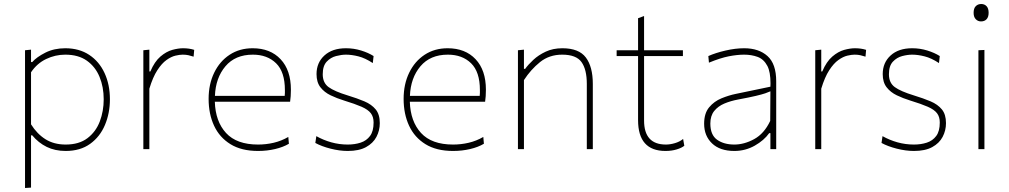

<svg xmlns="http://www.w3.org/2000/svg" viewBox="-20 -745 5042 959"><path d="M105 194V-494L135 -497V-435H141Q163 -460 206.5 -482Q250 -504 306 -504Q375.5 -504 425.5 -471Q475.5 -438 502.2 -380.2Q529 -322.5 529 -249Q529 -179.5 504.2 -120.8Q479.5 -62 430.2 -26.5Q381 9 308 9Q255 9 213.5 -11.2Q172 -31.5 141 -69H135V192ZM308 -23Q375 -23 417 -55Q459 -87 478.5 -138.5Q498 -190 498 -249Q498 -310.5 477.2 -361Q456.5 -411.5 414 -441.8Q371.5 -472 306 -472Q256 -472 210.5 -450.2Q165 -428.5 135 -384V-124Q165 -76 207.2 -49.5Q249.5 -23 308 -23Z M696 0V-494L726 -497V-388H731Q752 -437.5 781.2 -462.5Q810.5 -487.5 840.5 -495.8Q870.5 -504 894 -504Q910 -504 923.8 -502Q937.5 -500 950 -496L947 -462Q933 -466.5 921.2 -469.2Q909.5 -472 892 -472Q877.5 -472 856.2 -467Q835 -462 811.5 -445.2Q788 -428.5 765.8 -394.2Q743.5 -360 726 -302V0Z M1269 9Q1186 9 1131.2 -24.8Q1076.5 -58.5 1049.2 -117.2Q1022 -176 1022 -251Q1022 -324.5 1049.8 -381.8Q1077.5 -439 1127 -471.5Q1176.5 -504 1242 -504Q1330 -504 1381.5 -449.2Q1433 -394.5 1433 -297Q1433 -262.5 1429 -237H1053Q1056 -138.5 1109 -80.8Q1162 -23 1269 -23Q1309 -23 1347.2 -32Q1385.5 -41 1420 -61L1423 -27Q1394.5 -10 1354 -0.5Q1313.5 9 1269 9ZM1243 -472Q1155 -472 1106 -414Q1057 -356 1053.5 -266H1402Q1403 -273.5 1403 -281Q1403 -288 1403 -295Q1403 -386 1359 -429Q1315 -472 1243 -472Z M1717 9Q1676 9 1631 -2.5Q1586 -14 1555 -31L1560 -65Q1594.5 -45.5 1634.5 -34.2Q1674.5 -23 1717 -23Q1752 -23 1781.2 -32.5Q1810.5 -42 1828.2 -65.8Q1846 -89.5 1846 -133Q1846 -161.5 1832.2 -179.5Q1818.5 -197.5 1786 -211.8Q1753.5 -226 1698 -243Q1662.5 -254 1631.2 -269Q1600 -284 1580.5 -309Q1561 -334 1561 -375Q1561 -432 1600.5 -468Q1640 -504 1708 -504Q1747 -504 1783.5 -492.8Q1820 -481.5 1846 -465L1842 -430Q1804 -455 1770.2 -463.5Q1736.5 -472 1708 -472Q1685.5 -472 1658.5 -465Q1631.5 -458 1611.8 -437Q1592 -416 1592 -374Q1592 -331.5 1621.2 -310Q1650.5 -288.5 1718 -268Q1764 -254 1800 -238.8Q1836 -223.5 1856.5 -198.5Q1877 -173.5 1877 -130Q1877 -93 1860.2 -61.2Q1843.5 -29.5 1808.2 -10.2Q1773 9 1717 9Z M2243 9Q2160 9 2105.2 -24.8Q2050.5 -58.5 2023.2 -117.2Q1996 -176 1996 -251Q1996 -324.5 2023.8 -381.8Q2051.5 -439 2101 -471.5Q2150.5 -504 2216 -504Q2304 -504 2355.5 -449.2Q2407 -394.5 2407 -297Q2407 -262.5 2403 -237H2027Q2030 -138.5 2083 -80.8Q2136 -23 2243 -23Q2283 -23 2321.2 -32Q2359.5 -41 2394 -61L2397 -27Q2368.5 -10 2328 -0.5Q2287.5 9 2243 9ZM2217 -472Q2129 -472 2080 -414Q2031 -356 2027.5 -266H2376Q2377 -273.5 2377 -281Q2377 -288 2377 -295Q2377 -386 2333 -429Q2289 -472 2217 -472Z M2567 0V-494L2597 -497V-401H2603Q2618 -422 2643.8 -446Q2669.5 -470 2705.8 -487Q2742 -504 2789 -504Q2871.5 -504 2906.2 -457.8Q2941 -411.5 2941 -326V0H2911V-326Q2911 -398 2884.5 -435Q2858 -472 2788 -472Q2723.5 -472 2677.2 -434.8Q2631 -397.5 2597 -345V0Z M3304 9Q3167 9 3167 -145V-465H3060V-494H3167V-654L3197 -665V-494H3391V-465H3197V-143Q3197 -23 3306 -23Q3327 -23 3351 -30Q3375 -37 3392 -51L3398 -17Q3385.5 -6.5 3360.2 1.2Q3335 9 3304 9Z M3648 9Q3576 9 3536.5 -28.8Q3497 -66.5 3497 -127Q3497 -179 3522 -209Q3547 -239 3583.8 -254Q3620.5 -269 3655 -276L3828 -312Q3828.5 -320.5 3828.5 -328.5Q3828.5 -385.5 3813 -415.5Q3795 -449.5 3764.2 -460.8Q3733.5 -472 3697 -472Q3662.5 -472 3620.2 -463.8Q3578 -455.5 3521 -432L3518 -465Q3554 -481 3603.5 -492.5Q3653 -504 3697 -504Q3770 -504 3813.5 -465Q3857 -426 3857 -339V0H3828V-80H3822Q3796.5 -44 3749.8 -17.5Q3703 9 3648 9ZM3648 -23Q3697 -23 3747 -50.2Q3797 -77.5 3827 -141L3828 -289Q3818.5 -284.5 3802.5 -279Q3786.5 -273.5 3755 -266Q3723.5 -258.5 3667 -248Q3629.5 -241 3598 -227.8Q3566.5 -214.5 3547.2 -190.5Q3528 -166.5 3528 -128Q3528 -71 3561.8 -47Q3595.5 -23 3648 -23Z M4052 0V-494L4082 -497V-388H4087Q4108 -437.5 4137.2 -462.5Q4166.5 -487.5 4196.5 -495.8Q4226.5 -504 4250 -504Q4266 -504 4279.8 -502Q4293.5 -500 4306 -496L4303 -462Q4289 -466.5 4277.2 -469.2Q4265.5 -472 4248 -472Q4233.5 -472 4212.2 -467Q4191 -462 4167.5 -445.2Q4144 -428.5 4121.8 -394.2Q4099.5 -360 4082 -302V0Z M4545 9Q4504 9 4459 -2.5Q4414 -14 4383 -31L4388 -65Q4422.5 -45.5 4462.5 -34.2Q4502.5 -23 4545 -23Q4580 -23 4609.2 -32.5Q4638.5 -42 4656.2 -65.8Q4674 -89.5 4674 -133Q4674 -161.5 4660.2 -179.5Q4646.5 -197.5 4614 -211.8Q4581.5 -226 4526 -243Q4490.5 -254 4459.2 -269Q4428 -284 4408.5 -309Q4389 -334 4389 -375Q4389 -432 4428.5 -468Q4468 -504 4536 -504Q4575 -504 4611.5 -492.8Q4648 -481.5 4674 -465L4670 -430Q4632 -455 4598.2 -463.5Q4564.5 -472 4536 -472Q4513.5 -472 4486.5 -465Q4459.5 -458 4439.8 -437Q4420 -416 4420 -374Q4420 -331.5 4449.2 -310Q4478.5 -288.5 4546 -268Q4592 -254 4628 -238.8Q4664 -223.5 4684.5 -198.5Q4705 -173.5 4705 -130Q4705 -93 4688.2 -61.2Q4671.5 -29.5 4636.2 -10.2Q4601 9 4545 9Z M4867 0V-494L4897 -495.5V0ZM4880 -638Q4864.5 -638 4853.8 -649Q4843 -660 4843 -681Q4843 -703.5 4853.8 -714.2Q4864.5 -725 4881 -725Q4897.5 -725 4907.8 -714Q4918 -703 4918 -681Q4918 -660 4907.8 -649Q4897.5 -638 4880 -638Z"/></svg>

Font: Heraclito Thin
Style: Regular
Weight: 100
Designer: Kostas Bartsokas (font) & Cristiano Sobral (main changes)
Foundry: Kostas Bartsokas (font) & Cristiano Sobral (main changes)
Version: Version 1.00;July 8, 2020;FontCreator 13.0.0.2655 64-bit